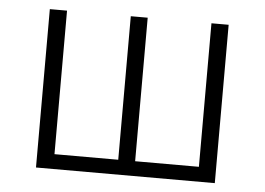

<svg xmlns="http://www.w3.org/2000/svg" viewBox="-43 -590 891 645"><g transform="rotate(5 402.0 -267.0)"><path d="M100 0H703V-534H645V-50H430V-534H373V-50H158V-534H100Z"/></g></svg>

Font: Noto Sans CJK SC Light
Style: Regular
Weight: 300
Designer: Ryoko NISHIZUKA 西塚涼子 (kana, bopomofo & ideographs); Paul D. Hunt (Latin, Greek & Cyrillic); Sandoll Communications 산돌커뮤니
Foundry: Adobe
Version: Version 2.004;hotconv 1.0.118;makeotfexe 2.5.65603